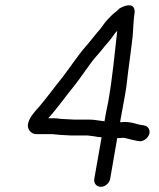

<svg xmlns="http://www.w3.org/2000/svg" viewBox="-20 -691 612 737"><path d="M321 -232H263C251 -232 238 -234 225 -234C212 -234 202 -237 189 -237H165C201 -276 232 -322 267 -364C284 -385 329 -452 347 -472C366 -492 378 -510 397 -531C409 -544 418 -561 430 -573C420 -484 412 -393 395 -298C390 -275 385 -250 381 -225C380 -226 378 -226 376 -226C357 -228 343 -232 321 -232ZM252 -171H310C315 -171 319 -171 324 -170L340 -168L358 -165C361 -165 365 -165 370 -164L342 -5C339 12 350 26 367 26C384 26 400 12 403 -5L430 -161C437 -161 445 -161 451 -162C454 -162 456 -162 461 -161C475 -157 500 -151 515 -149C540 -147 564 -177 550 -199C544 -208 537 -209 525 -211C522 -211 517 -212 509 -214C493 -219 476 -223 457 -223C452 -222 447 -222 441 -222L443 -234C450 -276 459 -316 465 -358C472 -422 482 -488 489 -550C492 -582 492 -615 497 -645C497 -655 494 -662 490 -666C479 -676 456 -668 443 -661C435 -657 432 -651 425 -646C410 -635 403 -626 391 -614C379 -601 367 -580 353 -566C337 -547 322 -527 305 -508C286 -487 239 -419 221 -396C190 -358 161 -317 130 -281C113 -262 90 -238 87 -212C85 -194 100 -176 120 -176H179C184 -176 189 -176 192 -175L214 -173C227 -173 240 -171 252 -171Z"/></svg>

Font: Blanket
Style: Obl
Weight: 400
Foundry: Cannot Into Space Fonts
Version: Version 0.9